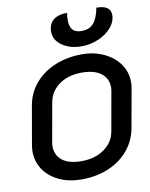

<svg xmlns="http://www.w3.org/2000/svg" viewBox="-102 -1036 876 1119"><g transform="rotate(-10 335.5 -476.5)"><path d="M35 -199Q35 -217 38 -236L78 -465Q91 -540 139 -595.5Q187 -651 259.5 -680Q332 -709 416 -709Q488 -709 546.5 -681.5Q605 -654 638 -606.5Q671 -559 671 -501Q671 -483 668 -465L627 -236Q614 -163 568 -107.5Q522 -52 450 -21.5Q378 9 289 9Q215 9 157.5 -18Q100 -45 67.5 -92.5Q35 -140 35 -199ZM508 -238 548 -463Q551 -477 551 -490Q551 -543 511 -573.5Q471 -604 397 -604Q317 -604 263 -565.5Q209 -527 198 -463L158 -238Q155 -223 155 -210Q155 -157 194 -126.5Q233 -96 307 -96Q388 -96 442.5 -135Q497 -174 508 -238ZM263 -870Q263 -914 291.5 -938Q320 -962 374 -962Q370 -941 370 -918Q370 -881 386.5 -862Q403 -843 440 -843Q486 -843 511 -872.5Q536 -902 547 -962Q631 -962 631 -905Q631 -865 601.5 -830.5Q572 -796 524 -775.5Q476 -755 424 -755Q357 -755 310 -787Q263 -819 263 -870Z"/></g></svg>

Font: K2D SemiBold
Style: Italic
Weight: 600
Italic angle: -10°
Designer: Katatrad Aksorn Co.,Ltd.
Foundry: Cadson Demak Co.,Ltd.
Version: Version 1.000; ttfautohint (v1.6)